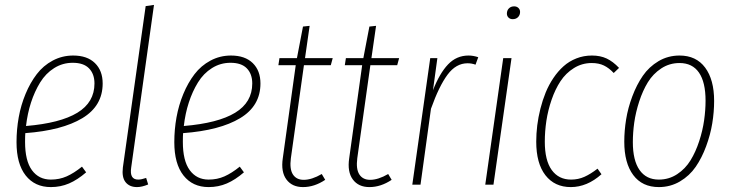

<svg xmlns="http://www.w3.org/2000/svg" viewBox="-20 -759 3002 789"><path d="M401.9 -416Q401.9 -323.7 318.4 -273.4Q234.9 -223.1 84 -211.9Q83 -199.7 83 -175.8Q83 -98.1 111.3 -59.6Q139.6 -21 189 -21Q224.1 -21 253.9 -34.2Q283.7 -47.4 316.9 -74.2L334 -50.8Q298.3 -20 263.7 -5.1Q229 9.8 189 9.8Q123 9.8 85.4 -38.1Q47.9 -85.9 47.9 -174.8Q47.9 -226.6 56.9 -276.9Q65.9 -327.1 85 -373Q104 -418.9 130.9 -454.1Q157.7 -489.3 196.5 -510Q235.4 -530.8 280.8 -530.8Q338.4 -530.8 370.1 -499.8Q401.9 -468.8 401.9 -416ZM278.8 -501Q237.3 -501 202.6 -479.2Q168 -457.5 145 -420.2Q122.1 -382.8 107.4 -337.6Q92.8 -292.5 86.9 -241.2Q227.5 -252.9 297.9 -295.7Q368.2 -338.4 368.2 -416Q368.2 -455.1 345.9 -478Q323.7 -501 278.8 -501Z M612.8 -738.8 519 -69.8Q511.7 -21 547.9 -21Q561 -21 580.6 -27.8L588.9 -1Q563 9.8 543 9.8Q512.2 9.8 496.1 -10.3Q480 -30.3 484.9 -70.8L578.6 -733.9Z M1050.3 -416Q1050.3 -323.7 966.8 -273.4Q883.3 -223.1 732.4 -211.9Q731.4 -199.7 731.4 -175.8Q731.4 -98.1 759.8 -59.6Q788.1 -21 837.4 -21Q872.6 -21 902.3 -34.2Q932.1 -47.4 965.3 -74.2L982.4 -50.8Q946.8 -20 912.1 -5.1Q877.4 9.8 837.4 9.8Q771.5 9.8 733.9 -38.1Q696.3 -85.9 696.3 -174.8Q696.3 -226.6 705.3 -276.9Q714.4 -327.1 733.4 -373Q752.4 -418.9 779.3 -454.1Q806.2 -489.3 845 -510Q883.8 -530.8 929.2 -530.8Q986.8 -530.8 1018.6 -499.8Q1050.3 -468.8 1050.3 -416ZM927.2 -501Q885.7 -501 851.1 -479.2Q816.4 -457.5 793.5 -420.2Q770.5 -382.8 755.9 -337.6Q741.2 -292.5 735.4 -241.2Q876 -252.9 946.3 -295.7Q1016.6 -338.4 1016.6 -416Q1016.6 -455.1 994.4 -478Q972.2 -501 927.2 -501Z M1229 -491.2 1175.3 -108.9Q1169.4 -64 1183.8 -42Q1198.2 -20 1228 -20Q1261.2 -20 1302.2 -43.9L1316.4 -20Q1272 9.8 1225.1 9.8Q1180.2 9.8 1157 -21.5Q1133.8 -52.7 1142.1 -108.9L1195.3 -491.2H1124L1128.4 -520H1200.2L1225.1 -649.9L1252.4 -652.8L1233.4 -520H1347.2L1339.4 -491.2Z M1502 -491.2 1448.2 -108.9Q1442.4 -64 1456.8 -42Q1471.2 -20 1501 -20Q1534.2 -20 1575.2 -43.9L1589.4 -20Q1544.9 9.8 1498 9.8Q1453.1 9.8 1429.9 -21.5Q1406.7 -52.7 1415 -108.9L1468.3 -491.2H1397L1401.4 -520H1473.1L1498 -649.9L1525.4 -652.8L1506.3 -520H1620.1L1612.3 -491.2Z M1905.3 -530.8Q1924.8 -530.8 1945.3 -523.9L1934.1 -493.2Q1918.5 -499 1901.4 -499Q1854 -499 1819.1 -452.1Q1784.2 -405.3 1751 -312L1708 0H1674.3L1748 -520H1777.3L1759.3 -388.2Q1786.6 -458 1821.3 -494.4Q1856 -530.8 1905.3 -530.8Z M2086.9 -680.2Q2076.2 -680.2 2069.6 -686.8Q2063 -693.4 2063 -703.1Q2063 -716.3 2071.3 -724.6Q2079.6 -732.9 2092.8 -732.9Q2103.5 -732.9 2110.4 -726.3Q2117.2 -719.7 2117.2 -710Q2117.2 -697.3 2108.9 -688.7Q2100.6 -680.2 2086.9 -680.2ZM2082 -520 2007.8 0H1974.1L2047.9 -520Z M2523.9 -480 2502 -459Q2482.9 -479.5 2461.9 -489.7Q2440.9 -500 2411.6 -500Q2371.6 -500 2338.4 -479.2Q2305.2 -458.5 2283.4 -425.5Q2261.7 -392.6 2246.8 -349.4Q2231.9 -306.2 2225.3 -262.7Q2218.8 -219.2 2218.8 -176.8Q2218.8 -99.6 2247.3 -60.3Q2275.9 -21 2326.7 -21Q2356.4 -21 2381.8 -32.5Q2407.2 -43.9 2435.5 -65.9L2451.7 -43Q2392.6 9.8 2325.7 9.8Q2259.3 9.8 2221.4 -38.8Q2183.6 -87.4 2183.6 -176.8Q2183.6 -209.5 2187.7 -243.4Q2191.9 -277.3 2200.7 -312.3Q2209.5 -347.2 2222.4 -378.9Q2235.4 -410.6 2254.2 -438.5Q2272.9 -466.3 2295.9 -486.8Q2318.8 -507.3 2348.6 -519Q2378.4 -530.8 2412.6 -530.8Q2446.8 -530.8 2472.9 -518.6Q2499 -506.3 2523.9 -480Z M2687.5 9.8Q2619.1 9.8 2582.3 -39.6Q2545.4 -88.9 2545.4 -176.8Q2545.4 -221.7 2553 -268.6Q2560.5 -315.4 2578.4 -363Q2596.2 -410.6 2621.6 -447.5Q2647 -484.4 2686 -507.6Q2725.1 -530.8 2772.5 -530.8Q2840.8 -530.8 2877.7 -481.2Q2914.6 -431.6 2914.6 -344.2Q2914.6 -299.3 2907 -252.4Q2899.4 -205.6 2881.8 -158Q2864.3 -110.4 2838.9 -73.5Q2813.5 -36.6 2774.2 -13.4Q2734.9 9.8 2687.5 9.8ZM2687.5 -21Q2729 -21 2762.7 -43.2Q2796.4 -65.4 2817.6 -100.1Q2838.9 -134.8 2853.3 -179Q2867.7 -223.1 2873.5 -264.9Q2879.4 -306.6 2879.4 -345.2Q2879.4 -421.4 2852.3 -460.7Q2825.2 -500 2772.5 -500Q2731 -500 2697.3 -477.8Q2663.6 -455.6 2642.3 -420.9Q2621.1 -386.2 2606.7 -341.8Q2592.3 -297.4 2586.4 -255.6Q2580.6 -213.9 2580.6 -174.8Q2580.6 -99.6 2608.2 -60.3Q2635.7 -21 2687.5 -21Z"/></svg>

Font: Fira Sans Compressed UltraLight
Style: Italic
Weight: 200
Width: 3
Italic angle: -8°
Designer: Carrois Corporate & Edenspiekermann AG
Foundry: Carrois Corporate GbR & Edenspiekermann AG
Version: Version 4.203;PS 004.203;hotconv 1.0.88;makeotf.lib2.5.64775